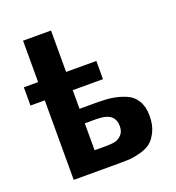

<svg xmlns="http://www.w3.org/2000/svg" viewBox="-124 -771 798 871"><g transform="rotate(-20 275.0 -336.0)"><path d="M15 -384V-472H84V-672H219V-472H365V-384H219V-294H306Q346 -294 376 -289.5Q406 -285 438.5 -272Q471 -259 489 -229.5Q507 -200 507 -156Q507 -112 492 -81Q477 -50 457.5 -34.5Q438 -19 405.5 -10.5Q373 -2 353.5 -1Q334 0 304 0H84V-384ZM219 -94H275Q300 -94 317 -97.5Q334 -101 349 -116Q364 -131 364 -158Q364 -218 294 -223Q286 -224 273 -224H219Z"/></g></svg>

Font: Coval
Style: Black
Weight: 1000
Foundry: Context Ltd
Version: Version 001.000